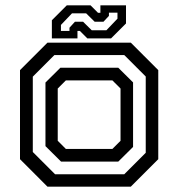

<svg xmlns="http://www.w3.org/2000/svg" viewBox="-20 -700 668 720"><path d="M158 0 55 -103V-437L158 -540H470.5L573.5 -437V-103L470.5 0ZM186.5 -46.5H446L526.5 -127V-413L446 -493.5H184L103 -412.5V-130ZM209 -94 150.5 -152V-390.5L206.5 -446H423.5L479 -391V-149L423.5 -94ZM227 -141.5H401.5L432 -172V-368L401.5 -398.5H227L196.5 -368V-172ZM174.5 -556V-624L230.5 -680H319.5L347.5 -652H356.5V-680H452.5V-612L396.5 -556H307.5L279.5 -584H270.5V-556ZM208.5 -584H240.5V-596L261 -618.5H291.5L324 -586.5H379L420.5 -630V-652.5H388.5V-640.5L368 -618.5H335L303 -650H250L208.5 -606.5Z"/></svg>

Font: Tourney Thin Medium
Style: Regular
Weight: 500
Version: Version 1.015